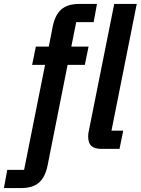

<svg xmlns="http://www.w3.org/2000/svg" viewBox="-95 -760 718 980"><path d="M148 84Q136 144 104 172Q72 200 12 200H-75L-58 107H28L135 -429H69L88 -522H154L174 -624Q186 -684 218 -712Q250 -740 310 -740H400L383 -647H294L269 -522H357L338 -429H250ZM425 0Q388 0 371.5 -15Q355 -30 355 -64Q355 -71 356 -79Q357 -87 359 -95L488 -740H603L474 -93H534L515 0Z"/></svg>

Font: IBM Plex Sans Cond SmBld
Style: Italic
Weight: 600
Width: 3
Italic angle: -11°
Designer: Mike Abbink, Paul van der Laan, Pieter van Rosmalen
Foundry: Bold Monday
Version: Version 1.3